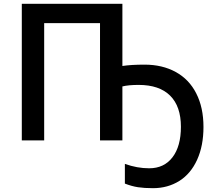

<svg xmlns="http://www.w3.org/2000/svg" viewBox="-20 -734 1136 1004"><path d="M94 -714V0H211V-613H503V0H620V-282Q652 -290 705 -290Q813 -290 869.5 -234Q926 -178 926 -71Q926 31 882 88.5Q838 146 760 146Q697 146 633 123V226Q669 240 701.5 245Q734 250 780 250Q857 250 918 212Q978 174 1011 101Q1044 28 1044 -70Q1044 -172 1006 -246Q969 -319 899 -357.5Q829 -396 736 -396Q666 -396 620 -389V-714Z"/></svg>

Font: OpenSansMMV
Style: Semibold
Weight: 600
Designer: Steve Matteson
Foundry: Ascender Corporation
Version: Version 6.000